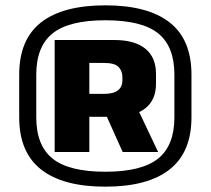

<svg xmlns="http://www.w3.org/2000/svg" viewBox="-20 -890 790 720"><path d="M375 -190Q216 -190 134 -254.5Q52 -319 52 -450V-610Q52 -742 134 -806Q216 -870 375 -870Q534 -870 616 -806Q698 -742 698 -610V-450Q698 -319 616 -254.5Q534 -190 375 -190ZM370 -476H499L573 -320H440ZM375 -246Q511 -246 572.5 -295Q634 -344 634 -450V-610Q634 -716 573 -765Q512 -814 375 -814Q239 -814 177.5 -765Q116 -716 116 -610V-450Q116 -344 177.5 -295Q239 -246 375 -246ZM185 -740H408Q485 -740 525 -707.5Q565 -675 565 -613V-576Q565 -515 524.5 -483.5Q484 -452 408 -452H309V-538H370Q405 -538 422 -551Q439 -564 439 -590V-601Q439 -624 424.5 -639Q410 -654 370 -654H286L315 -682V-320H185Z"/></svg>

Font: Pathway Extreme 8pt Thin 12pt Black
Style: Regular
Weight: 900
Version: Version 1.001;gftools[0.9.26]